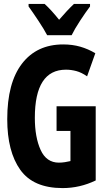

<svg xmlns="http://www.w3.org/2000/svg" viewBox="-20 -951 540 981"><path d="M346 -771Q361 -802 389.5 -845.5Q418 -889 440 -918V-931H358Q323 -898 282 -850Q242 -900 208 -931H126V-918Q147 -889 176.5 -844.5Q206 -800 221 -771ZM469 -29V-408H269V-282H340V-128Q328 -125 312 -122.5Q296 -120 281 -120Q217 -120 187.5 -185Q158 -250 158 -349Q158 -595 317 -595Q343 -595 369.5 -588Q396 -581 425 -561L467 -679Q430 -701 390 -712.5Q350 -724 303 -724Q168 -724 92.5 -626Q17 -528 17 -342Q17 -177 83.5 -83.5Q150 10 300 10Q388 10 469 -29Z"/></svg>

Font: Noto Sans Mono UI Condensed ExtraBold
Style: Regular
Weight: 800
Width: 3
Designer: Monotype Design team
Foundry: Monotype Imaging Inc.
Version: 1.000